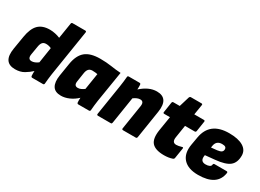

<svg xmlns="http://www.w3.org/2000/svg" viewBox="-29 -1307 2630 1943"><g transform="rotate(30 1286.5 -335.5)"><path d="M142 12Q-1 12 28 -163L53 -314Q70 -418 117 -465Q164 -512 251 -512Q281 -512 313.5 -505Q346 -498 371 -487L400 -668Q402 -683 415 -683H563Q578 -683 576 -668L491 -131Q486 -98 483 -69.5Q480 -41 478 -15Q477 0 463 0H338Q325 0 323 -15Q321 -39 323 -71Q290 -40 246.5 -14Q203 12 142 12ZM211 -204Q200 -142 247 -142Q282 -142 322 -172L350 -354Q321 -368 289 -368Q262 -368 247.5 -352Q233 -336 227 -300Z M678 12Q608 12 581 -32.5Q554 -77 567 -160L591 -309Q608 -415 666 -463.5Q724 -512 839 -512Q912 -512 969.5 -503Q1027 -494 1087 -490L1029 -131Q1024 -98 1021 -69.5Q1018 -41 1016 -15Q1015 0 1001 0H876Q863 0 861 -15Q860 -27 860 -41Q860 -55 861 -69Q820 -30 771.5 -9Q723 12 678 12ZM787 -142Q807 -142 824.5 -150.5Q842 -159 860 -172L890 -362Q879 -364 864.5 -366Q850 -368 830 -368Q801 -368 785.5 -350.5Q770 -333 765 -297L750 -198Q741 -142 787 -142Z M1107 0Q1091 0 1093 -15L1149 -369Q1154 -402 1157.5 -430.5Q1161 -459 1163 -485Q1163 -500 1178 -500H1303Q1317 -500 1318 -485Q1320 -462 1318 -430Q1409 -512 1501 -512Q1641 -512 1614 -340L1563 -15Q1560 0 1548 0H1400Q1384 0 1386 -15L1431 -300Q1440 -358 1395 -358Q1360 -358 1319 -327L1270 -15Q1269 -8 1266 -4Q1263 0 1255 0Z M1883 12Q1781 12 1740.5 -33.5Q1700 -79 1717 -186L1744 -352H1678Q1662 -352 1665 -367L1683 -485Q1686 -500 1698 -500H1773L1809 -619Q1815 -633 1827 -633H1950Q1965 -633 1962 -618L1943 -500H2054Q2070 -500 2067 -485L2049 -367Q2046 -352 2034 -352H1920L1897 -206Q1887 -141 1938 -141Q1963 -141 1999 -152Q2017 -159 2014 -140L1995 -21Q1993 -8 1980 -3Q1958 5 1933 8.5Q1908 12 1883 12Z M2281 12Q2163 12 2107.5 -49Q2052 -110 2071 -220L2087 -312Q2121 -512 2346 -512Q2452 -512 2510 -477Q2568 -442 2568 -378Q2568 -296 2520 -257Q2472 -218 2355 -207L2242 -196L2241 -190Q2229 -118 2294 -118Q2322 -118 2339 -126.5Q2356 -135 2357 -151Q2359 -166 2372 -166H2512Q2528 -166 2526 -151Q2502 12 2281 12ZM2257 -294 2326 -301Q2359 -305 2373.5 -316Q2388 -327 2388 -347Q2388 -365 2376.5 -373Q2365 -381 2338 -381Q2270 -381 2260 -313Z"/></g></svg>

Font: Sofia Sans ExtraBlack
Style: Italic
Weight: 1000
Italic angle: -9°
Designer: Botio Nikoltchev, Ani Petrova
Foundry: lettersoup
Version: Version 4.100; ttfautohint (v1.8.4.7-5d5b)